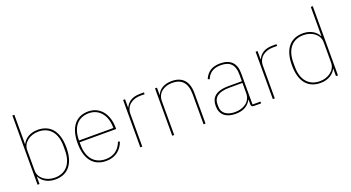

<svg xmlns="http://www.w3.org/2000/svg" viewBox="-51 -1328 3522 1928"><g transform="rotate(-20 1710.0 -364.0)"><path d="M105 0H126V-78H129C150 -34 204 12 293 12C426 12 505 -77 505 -253C505 -429 426 -518 293 -518C204 -518 150 -472 129 -428H126V-740H105ZM293 -7C205 -7 126 -62 126 -143V-363C126 -444 205 -499 293 -499C414 -499 482 -414 482 -277V-229C482 -92 414 -7 293 -7Z M837 12C934 12 1000 -41 1030 -124L1012 -131C981 -49 922 -7 837 -7C717 -7 648 -93 648 -229V-256H1038V-266C1038 -421 955 -518 833 -518C703 -518 625 -426 625 -253C625 -78 705 12 837 12ZM833 -499C942 -499 1015 -412 1015 -279V-275H648V-277C648 -413 715 -499 833 -499Z M1224 0V-349C1224 -442 1300 -487 1382 -487H1426V-506H1385C1292 -506 1250 -466 1227 -419H1224V-506H1203V0Z M1565 0V-362C1565 -454 1641 -499 1724 -499C1823 -499 1879 -444 1879 -321V0H1900V-325C1900 -451 1839 -518 1726 -518C1635 -518 1586 -475 1568 -430H1565V-506H1544V0Z M2494 0V-19H2409V-352C2409 -459 2354 -518 2244 -518C2150 -518 2101 -477 2073 -412L2091 -404C2119 -470 2168 -499 2244 -499C2338 -499 2388 -453 2388 -349V-275H2246C2101 -275 2056 -214 2056 -130C2056 -39 2115 12 2219 12C2312 12 2360 -29 2385 -77H2388V-29C2388 -9 2397 0 2417 0ZM2219 -7C2137 -7 2079 -45 2079 -115V-145C2079 -212 2128 -257 2247 -257H2388V-148C2388 -54 2309 -7 2219 -7Z M2640 0V-349C2640 -442 2716 -487 2798 -487H2842V-506H2801C2708 -506 2666 -466 2643 -419H2640V-506H2619V0Z M3294 0H3315V-740H3294V-428H3291C3270 -472 3216 -518 3127 -518C2994 -518 2915 -429 2915 -253C2915 -77 2994 12 3127 12C3216 12 3270 -34 3291 -78H3294ZM3127 -7C3006 -7 2938 -92 2938 -229V-277C2938 -414 3006 -499 3127 -499C3215 -499 3294 -444 3294 -363V-143C3294 -62 3215 -7 3127 -7Z"/></g></svg>

Font: IBM Plex Thai Thin
Style: Regular
Weight: 100
Designer: Mike Abbink, Paul van der Laan, Pieter van Rosmalen, Ben Mitchell, Mark Frömberg
Foundry: Bold Monday
Version: Version 1.0